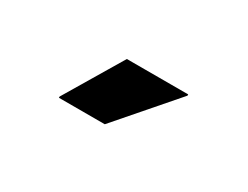

<svg xmlns="http://www.w3.org/2000/svg" viewBox="-32 -858 565 438"><g transform="rotate(30 250.0 -639.0)"><path d="M124.2 -561.7V-565L214.2 -715.8H375.8V-712.5L245 -561.7Z"/></g></svg>

Font: Funnel Display ExtraBold
Style: Regular
Weight: 800
Designer: NORD ID, Kristian Moeller
Foundry: Dicotype
Version: Version 1.000